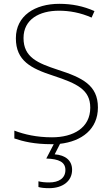

<svg xmlns="http://www.w3.org/2000/svg" viewBox="-20 -744 584 1004"><path d="M357 144C357 95 322 67 266 63L294 8C407 -5 492 -68 492 -182C492 -299 410 -338 283 -379C177 -414 103 -444 103 -545C103 -643 186 -688 288 -688C343 -688 400 -678 459 -652L474 -686C416 -712 356 -724 290 -724C163 -724 63 -662 63 -544C63 -426 142 -386 259 -348C383 -307 452 -275 452 -181C452 -75 363 -26 252 -26C172 -26 107 -41 55 -61V-20C102 -4 160 10 249 10C253 10 257 10 261 10L222 85C289 87 322 104 322 145C322 188 288 210 237 210C214 210 197 208 181 204V234C195 238 213 240 237 240C308 240 357 203 357 144Z"/></svg>

Font: Noto Sans Meetei Mayek ExtraLight
Style: Regular
Weight: 200
Designer: Monotype Design Team and Neelakash Kshetrimayum
Foundry: Monotype Imaging Inc.
Version: Version 2.002